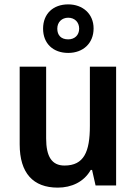

<svg xmlns="http://www.w3.org/2000/svg" viewBox="-20 -848 624 878"><path d="M292 -606C360 -606 408 -650 408 -718C408 -785 358 -828 292 -828C223 -828 177 -785 177 -717C177 -649 223 -606 292 -606ZM292 -668C259 -668 242 -687 242 -717C242 -747 263 -767 292 -767C321 -767 342 -747 342 -717C342 -687 321 -668 292 -668ZM511 -543H391V-272C391 -154 364 -91 275 -91C217 -91 191 -132 191 -215V-543H70V-188C70 -56 132 10 244 10C307 10 364 -16 395 -71H401L417 0H511Z"/></svg>

Font: Noto Sans Myanmar SemiCondensed SemiBold
Style: Regular
Weight: 600
Width: 4
Designer: Monotype Design Team
Foundry: Monotype Imaging Inc.
Version: Version 2.107